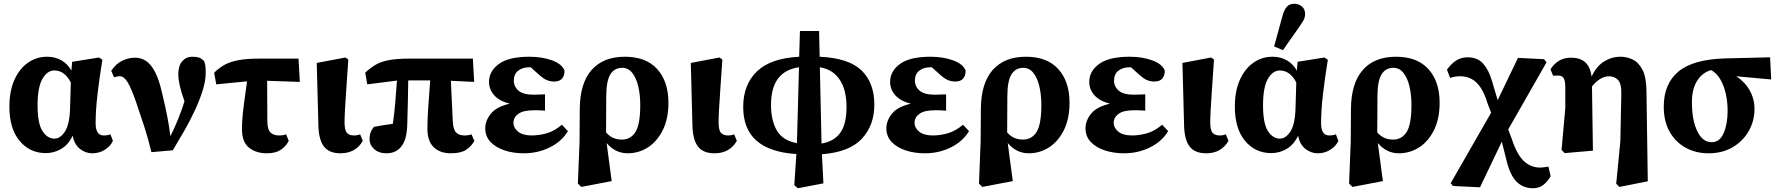

<svg xmlns="http://www.w3.org/2000/svg" viewBox="-20 -801 9468 1022"><path d="M180 -241Q180 -144 206 -103.5Q232 -63 270 -63Q301 -63 326 -101.5Q351 -140 353 -228L357 -362Q324 -426 269 -426Q232 -426 206 -381.5Q180 -337 180 -241ZM224 14Q139 14 84.5 -51Q30 -116 30 -233Q30 -316 56.5 -375.5Q83 -435 128.5 -467Q174 -499 231 -499Q274 -499 307.5 -479.5Q341 -460 360 -425L364 -472L507 -495L525 -483Q509 -385 499 -299Q489 -213 489 -145Q489 -80 532 -80Q553 -80 568 -86L581 -51Q569 -24 539 -4.5Q509 15 471 15Q435 15 405 -9Q375 -33 367 -79Q344 -31 306 -8.5Q268 14 224 14Z M786 9Q769 -62 748.5 -125.5Q728 -189 706 -253Q678 -334 658.5 -364.5Q639 -395 619 -395Q609 -395 601.5 -393.5Q594 -392 587 -390L572 -424Q597 -462 631 -478Q665 -494 699 -494Q731 -494 757.5 -476.5Q784 -459 806 -416.5Q828 -374 844 -300Q859 -239 869.5 -185.5Q880 -132 887 -76Q907 -116 926.5 -163Q946 -210 962 -262Q944 -312 936.5 -346.5Q929 -381 929 -407Q929 -451 950 -475Q971 -499 1003 -499Q1028 -499 1041.5 -493.5Q1055 -488 1067 -475Q1072 -460 1073.5 -447Q1075 -434 1075 -414Q1075 -371 1059 -320Q1043 -269 1017.5 -214Q992 -159 961 -105Q930 -51 900 -1Z M1131 -352 1120 -414Q1145 -439 1174.5 -455.5Q1204 -472 1248 -480.5Q1292 -489 1360 -489H1569L1576 -365L1402 -371L1403 -158Q1403 -112 1419.5 -96Q1436 -80 1465 -80Q1488 -80 1503 -86L1517 -51Q1502 -22 1474.5 -3.5Q1447 15 1400 15Q1344 15 1306 -14.5Q1268 -44 1268 -114Q1268 -146 1271 -180Q1274 -214 1280 -259Q1286 -304 1295 -368Z M1792 15Q1734 15 1706 -19Q1678 -53 1675 -126L1666 -466L1819 -495L1834 -484Q1827 -380 1822.5 -315.5Q1818 -251 1816 -212Q1814 -173 1814 -144Q1815 -105 1828 -92.5Q1841 -80 1864 -80Q1882 -80 1897 -86L1911 -51Q1873 15 1792 15Z M1935 -352 1924 -414Q1949 -438 1977 -455Q2005 -472 2048 -480.5Q2091 -489 2158 -489H2497L2504 -365L2380 -371L2390 -158Q2392 -112 2407.5 -96Q2423 -80 2452 -80Q2475 -80 2490 -86L2505 -51Q2489 -22 2461 -3.5Q2433 15 2380 15Q2322 15 2288.5 -17.5Q2255 -50 2255 -116Q2255 -162 2259 -223Q2263 -284 2270 -373H2153Q2152 -319 2151 -259.5Q2150 -200 2148 -146Q2147 -62 2118 -23.5Q2089 15 2038 15Q1996 15 1971.5 -7.5Q1947 -30 1947 -61Q1947 -99 1971 -126Q1990 -130 2017 -134Q2044 -138 2071 -142Q2079 -196 2084 -256.5Q2089 -317 2093 -372Z M2768 15Q2712 15 2665.5 -0.5Q2619 -16 2591 -45.5Q2563 -75 2563 -118Q2563 -159 2593 -196Q2623 -233 2693 -249Q2638 -263 2610.5 -294Q2583 -325 2583 -365Q2583 -422 2635.5 -460.5Q2688 -499 2798 -499Q2866 -499 2919 -479.5Q2972 -460 2985 -425Q2985 -398 2971.5 -382.5Q2958 -367 2930 -367Q2908 -367 2888.5 -375.5Q2869 -384 2835 -416L2805 -443Q2804 -443 2802 -443Q2800 -443 2798 -443Q2762 -443 2738.5 -425Q2715 -407 2715 -372Q2715 -340 2740 -318.5Q2765 -297 2819 -297Q2834 -297 2846 -297.5Q2858 -298 2881 -299V-212Q2856 -214 2843.5 -214Q2831 -214 2820 -214Q2765 -214 2739 -195Q2713 -176 2713 -147Q2713 -121 2737.5 -100.5Q2762 -80 2811 -80Q2849 -80 2890 -91.5Q2931 -103 2971 -137L3003 -103Q2970 -48 2906.5 -16.5Q2843 15 2768 15Z M3207 -287 3206 -96Q3226 -74 3246.5 -66Q3267 -58 3290 -58Q3337 -58 3362.5 -98.5Q3388 -139 3388 -242Q3388 -296 3377.5 -341Q3367 -386 3345.5 -413Q3324 -440 3292 -440Q3250 -440 3228.5 -404.5Q3207 -369 3207 -287ZM3056 176 3065 -50 3066 -221Q3067 -358 3129 -428.5Q3191 -499 3306 -499Q3419 -499 3478.5 -433Q3538 -367 3538 -254Q3538 -168 3507.5 -107.5Q3477 -47 3428 -16Q3379 15 3321 15Q3287 15 3258.5 0.5Q3230 -14 3209 -40L3236 163L3074 194Z M3783 15Q3725 15 3697 -19Q3669 -53 3666 -126L3657 -466L3810 -495L3825 -484Q3818 -380 3813.5 -315.5Q3809 -251 3807 -212Q3805 -173 3805 -144Q3806 -105 3819 -92.5Q3832 -80 3855 -80Q3873 -80 3888 -86L3902 -51Q3864 15 3783 15Z M4084 -242Q4084 -160 4115 -106.5Q4146 -53 4222 -39L4233 -443Q4160 -433 4122 -383.5Q4084 -334 4084 -242ZM4486 -231Q4486 -324 4449 -378Q4412 -432 4344 -443L4353 -37Q4420 -48 4453 -94.5Q4486 -141 4486 -231ZM4208 185 4219 19Q4078 10 4007 -52Q3936 -114 3936 -232Q3936 -350 4008.5 -420.5Q4081 -491 4234 -499L4238 -636H4340L4343 -499Q4498 -492 4566 -426Q4634 -360 4634 -244Q4634 -134 4567.5 -62.5Q4501 9 4355 20L4363 175L4227 201Z M4903 15Q4847 15 4800.5 -0.5Q4754 -16 4726 -45.5Q4698 -75 4698 -118Q4698 -159 4728 -196Q4758 -233 4828 -249Q4773 -263 4745.5 -294Q4718 -325 4718 -365Q4718 -422 4770.5 -460.5Q4823 -499 4933 -499Q5001 -499 5054 -479.5Q5107 -460 5120 -425Q5120 -398 5106.5 -382.5Q5093 -367 5065 -367Q5043 -367 5023.5 -375.5Q5004 -384 4970 -416L4940 -443Q4939 -443 4937 -443Q4935 -443 4933 -443Q4897 -443 4873.5 -425Q4850 -407 4850 -372Q4850 -340 4875 -318.5Q4900 -297 4954 -297Q4969 -297 4981 -297.5Q4993 -298 5016 -299V-212Q4991 -214 4978.5 -214Q4966 -214 4955 -214Q4900 -214 4874 -195Q4848 -176 4848 -147Q4848 -121 4872.5 -100.5Q4897 -80 4946 -80Q4984 -80 5025 -91.5Q5066 -103 5106 -137L5138 -103Q5105 -48 5041.5 -16.5Q4978 15 4903 15Z M5342 -287 5341 -96Q5361 -74 5381.5 -66Q5402 -58 5425 -58Q5472 -58 5497.5 -98.5Q5523 -139 5523 -242Q5523 -296 5512.5 -341Q5502 -386 5480.5 -413Q5459 -440 5427 -440Q5385 -440 5363.5 -404.5Q5342 -369 5342 -287ZM5191 176 5200 -50 5201 -221Q5202 -358 5264 -428.5Q5326 -499 5441 -499Q5554 -499 5613.5 -433Q5673 -367 5673 -254Q5673 -168 5642.5 -107.5Q5612 -47 5563 -16Q5514 15 5456 15Q5422 15 5393.5 0.5Q5365 -14 5344 -40L5371 163L5209 194Z M5963 15Q5907 15 5860.5 -0.5Q5814 -16 5786 -45.5Q5758 -75 5758 -118Q5758 -159 5788 -196Q5818 -233 5888 -249Q5833 -263 5805.5 -294Q5778 -325 5778 -365Q5778 -422 5830.5 -460.5Q5883 -499 5993 -499Q6061 -499 6114 -479.5Q6167 -460 6180 -425Q6180 -398 6166.5 -382.5Q6153 -367 6125 -367Q6103 -367 6083.5 -375.5Q6064 -384 6030 -416L6000 -443Q5999 -443 5997 -443Q5995 -443 5993 -443Q5957 -443 5933.5 -425Q5910 -407 5910 -372Q5910 -340 5935 -318.5Q5960 -297 6014 -297Q6029 -297 6041 -297.5Q6053 -298 6076 -299V-212Q6051 -214 6038.5 -214Q6026 -214 6015 -214Q5960 -214 5934 -195Q5908 -176 5908 -147Q5908 -121 5932.5 -100.5Q5957 -80 6006 -80Q6044 -80 6085 -91.5Q6126 -103 6166 -137L6198 -103Q6165 -48 6101.5 -16.5Q6038 15 5963 15Z M6400 15Q6342 15 6314 -19Q6286 -53 6283 -126L6274 -466L6427 -495L6442 -484Q6435 -380 6430.5 -315.5Q6426 -251 6424 -212Q6422 -173 6422 -144Q6423 -105 6436 -92.5Q6449 -80 6472 -80Q6490 -80 6505 -86L6519 -51Q6481 15 6400 15Z M6703 -241Q6703 -144 6729 -103.5Q6755 -63 6793 -63Q6824 -63 6849 -101.5Q6874 -140 6876 -228L6880 -362Q6847 -426 6792 -426Q6755 -426 6729 -381.5Q6703 -337 6703 -241ZM6747 14Q6662 14 6607.5 -51Q6553 -116 6553 -233Q6553 -316 6579.5 -375.5Q6606 -435 6651.5 -467Q6697 -499 6754 -499Q6797 -499 6830.5 -479.5Q6864 -460 6883 -425L6887 -472L7030 -495L7048 -483Q7032 -385 7022 -299Q7012 -213 7012 -145Q7012 -80 7055 -80Q7076 -80 7091 -86L7104 -51Q7092 -24 7062 -4.5Q7032 15 6994 15Q6958 15 6928 -9Q6898 -33 6890 -79Q6867 -31 6829 -8.5Q6791 14 6747 14ZM6762 -554 6806 -714Q6816 -752 6831 -766.5Q6846 -781 6869 -781Q6893 -781 6910 -766.5Q6927 -752 6927 -727Q6927 -708 6917.5 -691.5Q6908 -675 6891 -651L6809 -534Z M7312 -287 7311 -96Q7331 -74 7351.5 -66Q7372 -58 7395 -58Q7442 -58 7467.5 -98.5Q7493 -139 7493 -242Q7493 -296 7482.5 -341Q7472 -386 7450.5 -413Q7429 -440 7397 -440Q7355 -440 7333.5 -404.5Q7312 -369 7312 -287ZM7161 176 7170 -50 7171 -221Q7172 -358 7234 -428.5Q7296 -499 7411 -499Q7524 -499 7583.5 -433Q7643 -367 7643 -254Q7643 -168 7612.5 -107.5Q7582 -47 7533 -16Q7484 15 7426 15Q7392 15 7363.5 0.5Q7335 -14 7314 -40L7341 163L7179 194Z M7714 189 7702 174 7917 -201 7898 -251Q7876 -325 7840.5 -360Q7805 -395 7754 -395Q7734 -395 7721.5 -392.5Q7709 -390 7699 -386L7682 -430Q7702 -459 7729 -477.5Q7756 -496 7792 -496Q7845 -496 7875 -462Q7905 -428 7922 -369L7952 -268L8060 -493L8199 -486L8212 -469L8008 -112L8028 -59Q8055 23 8092 57Q8129 91 8178 91Q8188 91 8200 89Q8212 87 8222 86L8234 137Q8218 165 8195.5 183Q8173 201 8139 201Q8088 201 8053 166.5Q8018 132 7999 53L7974 -47L7858 196Z M8583 177 8605 -49 8610 -294Q8612 -356 8592.5 -375.5Q8573 -395 8545 -395Q8498 -395 8454 -341L8459 1L8309 14L8292 -3L8312 -226V-334Q8312 -369 8304 -384Q8296 -399 8273 -399Q8268 -399 8260 -398.5Q8252 -398 8247 -398L8233 -432Q8252 -462 8279 -478Q8306 -494 8343 -494Q8390 -494 8417.5 -470Q8445 -446 8452 -393Q8477 -448 8518 -473.5Q8559 -499 8606 -499Q8640 -499 8671 -484Q8702 -469 8722.5 -430Q8743 -391 8744 -319L8751 164L8600 194Z M9074 15Q9007 15 8953 -14.5Q8899 -44 8867.5 -99.5Q8836 -155 8836 -233Q8836 -355 8914 -420Q8992 -485 9161 -490L9402 -496L9408 -378L9222 -395Q9269 -364 9294 -319Q9319 -274 9319 -221Q9319 -158 9289 -104.5Q9259 -51 9204 -18Q9149 15 9074 15ZM8986 -257Q8986 -161 9014.5 -102.5Q9043 -44 9091 -44Q9134 -44 9155 -92.5Q9176 -141 9176 -212Q9176 -257 9166.5 -300.5Q9157 -344 9137.5 -378Q9118 -412 9088 -428Q9042 -415 9014 -371.5Q8986 -328 8986 -257Z"/></svg>

Font: Source Serif Pro
Style: Bold
Weight: 700
Designer: Frank Grießhammer
Foundry: Adobe Systems Incorporated
Version: Version 3.001;hotconv 1.0.111;makeotfexe 2.5.65597